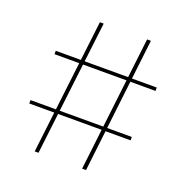

<svg xmlns="http://www.w3.org/2000/svg" viewBox="-117 -747 826 854"><g transform="rotate(20 296.0 -319.5)"><path d="M137 0 213 -639H231L155 0ZM41.5 -192V-208H521V-192ZM361.5 0 436.5 -639H454.5L380 0ZM72 -436.5V-452.5H550V-436.5Z"/></g></svg>

Font: Anek Gurmukhi Thin
Style: Regular
Weight: 250
Designer: Sarang Kulkarni (Gurmukhi), Yesha Goshar (Latin)
Foundry: Ek Type
Version: Version 1.003